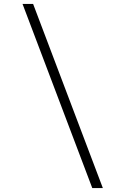

<svg xmlns="http://www.w3.org/2000/svg" viewBox="-20 -850 640 980"><path d="M451 110H505L149 -830H95Z"/></svg>

Font: JetBrains Mono Thin
Style: Regular
Weight: 100
Monospace: yes
Designer: Philipp Nurullin, Konstantin Bulenkov
Foundry: JetBrains
Version: Version 2.305